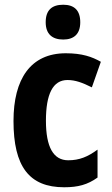

<svg xmlns="http://www.w3.org/2000/svg" viewBox="-20 -847 472 811"><path d="M247 -827C199 -827 173 -804 173 -753C173 -703 201 -680 247 -680C292 -680 319 -703 319 -753C319 -803 294 -827 247 -827ZM251 -56C310 -56 350 -67 392 -97V-215C351 -185 316 -170 268 -170C206 -170 174 -225 174 -337C174 -449 203 -509 265 -509C298 -509 328 -498 368 -478L406 -586C369 -607 327 -622 258 -622C109 -622 37 -513 37 -336C37 -144 103 -56 251 -56Z"/></svg>

Font: Noto Sans Malayalam UI Condensed
Style: Bold
Weight: 700
Width: 3
Designer: Jelle Bosma - Monotype Design Team
Foundry: Monotype Imaging Inc.
Version: Version 2.104